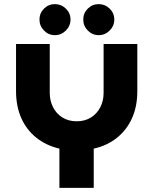

<svg xmlns="http://www.w3.org/2000/svg" viewBox="-20 -914 752 934"><path d="M269 0V-191Q205 -206 157.5 -243.5Q110 -281 84 -338.5Q58 -396 58 -471V-700H222V-462Q222 -424 238 -392.5Q254 -361 283.5 -342.5Q313 -324 353 -324Q393 -324 422.5 -342.5Q452 -361 468 -392.5Q484 -424 484 -462V-700H648V-471Q648 -396 622 -338.5Q596 -281 548 -243Q500 -205 436 -191V0ZM460 -743Q429 -743 407 -765.5Q385 -788 385 -819Q385 -850 407 -872Q429 -894 460 -894Q491 -894 513.5 -872Q536 -850 536 -819Q536 -788 513.5 -765.5Q491 -743 460 -743ZM247 -743Q216 -743 194 -765.5Q172 -788 172 -819Q172 -850 194 -872Q216 -894 247 -894Q278 -894 300.5 -872Q323 -850 323 -819Q323 -788 300.5 -765.5Q278 -743 247 -743Z"/></svg>

Font: MuseoModerno Thin
Style: Bold
Weight: 700
Version: Version 1.003